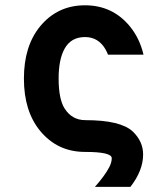

<svg xmlns="http://www.w3.org/2000/svg" viewBox="-20 -567 626 729"><path d="M524.9 -359.4Q524.9 -359.4 390.1 -359.4Q385.7 -370.6 380.4 -379.9Q353.5 -426.3 302.7 -426.3Q249.5 -426.3 225.1 -381.8Q202.6 -341.3 202.6 -268.6Q202.6 -191.4 225.1 -155.3Q253.4 -110.8 304.2 -110.8Q438.5 -110.8 484.4 -67.4Q523.4 -29.8 523.4 19.5Q523.4 80.6 475.1 142.6H340.3Q378.4 99.6 395 67.4Q404.3 49.3 404.3 33.7Q404.3 9.8 302.7 9.8Q197.8 9.8 131.8 -70.8Q70.8 -145.5 70.8 -268.6Q70.8 -391.6 131.8 -466.3Q197.8 -546.9 302.7 -546.9Q407.7 -546.9 473.6 -466.3Q510.3 -421.4 524.9 -359.4Z"/></svg>

Font: Consola Mono
Style: Bold
Weight: 700
Monospace: yes
Designer: Wojciech Kalinowski "wmk69" (wmk69@o2.pl)
Foundry: Wojciech Kalinowski "wmk69" (wmk69@o2.pl)
Version: Version 2.1.0